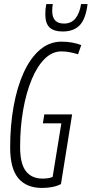

<svg xmlns="http://www.w3.org/2000/svg" viewBox="-20 -915 451 945"><path d="M187 10Q110 10 70 -38Q30 -86 30 -189Q30 -297 47 -391.5Q64 -486 96.5 -557.5Q129 -629 176 -669.5Q223 -710 283 -710Q310 -710 335 -705.5Q360 -701 380 -693L364 -648Q343 -654 323.5 -658Q304 -662 282 -662Q237 -662 200 -625.5Q163 -589 136 -524Q109 -459 94 -374Q79 -289 79 -192Q79 -109 107.5 -72.5Q136 -36 189 -36Q220 -36 239 -44L282 -308H191L198 -352H335L280 -9Q243 10 187 10ZM288 -760Q246 -760 224.5 -779.5Q203 -799 203 -845Q203 -873 208 -895H240Q237 -881 237 -861Q237 -799 295 -799Q331 -799 351.5 -824.5Q372 -850 379 -895H411Q402 -822 372.5 -791Q343 -760 288 -760Z"/></svg>

Font: Georama Condensed Light
Style: Italic
Weight: 300
Width: 3
Italic angle: -9°
Designer: Jean-Baptiste Levee
Foundry: Production Type
Version: Version 1.000